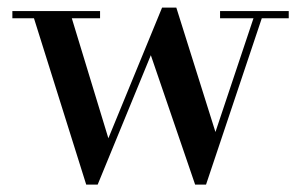

<svg xmlns="http://www.w3.org/2000/svg" viewBox="-20 -490 820 520"><path d="M762 -460V-440.5H689L538 10H508.5L388.5 -340.5L244.5 10H213.5L72 -440.5H13.5V-460H251V-440.5H174.5L273.5 -115.5L419 -469.5H457.5L563.5 -132.5L666.5 -440.5H576V-460Z"/></svg>

Font: Bodoni Moda Medium
Style: Regular
Weight: 500
Designer: Owen Earl
Foundry: indestructible type
Version: Version 2.005